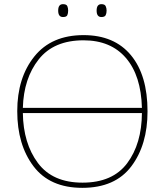

<svg xmlns="http://www.w3.org/2000/svg" viewBox="-20 -894 794 924"><path d="M690 -358Q690 -532 610 -628.5Q530 -725 382 -725Q228 -725 145.5 -622.5Q63 -520 63 -359Q63 -197 141.5 -93.5Q220 10 376 10Q534 10 612 -93.5Q690 -197 690 -358ZM382 -700Q513 -700 586 -615Q659 -530 663 -375H90Q94 -517 166.5 -608.5Q239 -700 382 -700ZM377 -15Q233 -15 162.5 -109.5Q92 -204 90 -350H663Q662 -202 592 -108.5Q522 -15 377 -15ZM445 -843Q445 -812 468 -812Q484 -812 488.5 -821Q493 -830 493 -843Q493 -855 488.5 -864.5Q484 -874 468 -874Q445 -874 445 -843ZM260 -843Q260 -812 283 -812Q300 -812 304 -821Q308 -830 308 -843Q308 -855 304 -864.5Q300 -874 283 -874Q260 -874 260 -843Z"/></svg>

Font: Noto Sans UI Thin
Style: Regular
Weight: 250
Designer: Monotype Design Team
Foundry: Monotype Imaging Inc.
Version: Version 1.901